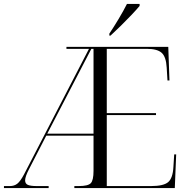

<svg xmlns="http://www.w3.org/2000/svg" viewBox="-22 -951 958 971"><path d="M-2 0V-10H28Q50 -10 65.5 -22Q81 -34 100 -70L428 -704H314V-714H829L835 -544H825L821 -609Q818 -664 795.5 -684Q773 -704 721 -704H518V-379H767V-369H518V-10H742Q805 -10 828.5 -30Q852 -50 855 -107L859 -170H869L862 0H354V-10H376Q423 -10 437 -24.5Q451 -39 451 -87V-265H212L126 -98Q105 -58 105 -39Q105 -22 119 -16Q133 -10 164 -10H224V0ZM217 -275H451V-704H440ZM531 -781Q552 -812 577.5 -854.5Q603 -897 620 -931H684V-921Q670 -904 644 -876.5Q618 -849 589 -820.5Q560 -792 537 -771H531Z"/></svg>

Font: Noto Serif Display Light
Style: Regular
Weight: 300
Designer: Monotype Design Team
Foundry: Monotype Imaging Inc.
Version: Version 2.009